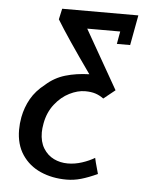

<svg xmlns="http://www.w3.org/2000/svg" viewBox="-52 -596 703 806"><g transform="rotate(5 300.0 -193.5)"><path d="M41.5 -28.5Q41.5 -54.5 46.5 -81.5Q54.5 -123.5 75 -159.8Q95.5 -196 133.5 -225.5Q169 -257.5 214.5 -271Q260 -284.5 315 -286Q211 -432.5 167.5 -504.5L177.5 -550H498.5L475 -423H419L428.5 -476H289.5L430.5 -228.5L382 -189.5Q366 -201.5 347.8 -207.5Q329.5 -213.5 304 -213.5Q272.5 -213.5 238 -196.2Q203.5 -179 176.8 -144.8Q150 -110.5 141.5 -63.5Q137.5 -42 137.5 -25.5Q137.5 14 154.2 41.2Q171 68.5 198 81.8Q225 95 257 95Q287 95 317 85.2Q347 75.5 370 61.5Q371 68.5 374.5 80.8Q378 93 381 104.5L387.5 128Q349.5 145.5 319.2 154.2Q289 163 257.5 163Q197.5 163 148.5 141.5Q99.5 120 70.5 76.8Q41.5 33.5 41.5 -28.5Z"/></g></svg>

Font: JuliaMono
Style: Italic
Weight: 400
Italic angle: -9°
Monospace: yes
Designer: cormullion
Foundry: corm
Version: Version 0.057; ttfautohint (v1.8.4)